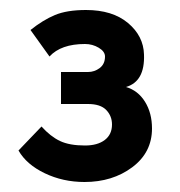

<svg xmlns="http://www.w3.org/2000/svg" viewBox="-20 -561 361 384"><path d="M17 -260 63 -308Q81 -288 100 -279Q119 -270 150 -270Q175 -270 189.5 -281Q204 -292 204 -312Q204 -329 192.5 -341Q181 -353 156 -353H102V-417H156Q169 -417 179.5 -425Q190 -433 190 -448Q190 -458 177.5 -465.5Q165 -473 150 -473Q102 -473 79 -448L41 -501Q66 -521 90 -531Q114 -541 152 -541Q205 -541 236 -515Q267 -489 268 -452Q270 -398 232 -387Q256 -380 270 -357.5Q284 -335 284 -304Q284 -256 244.5 -226.5Q205 -197 149 -197Q106 -197 69.5 -214.5Q33 -232 17 -260Z"/></svg>

Font: Bellota
Style: Bold
Weight: 700
Designer: Kemie Guaida
Foundry: Kemie Guaida
Version: Version 4.001